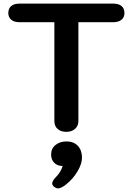

<svg xmlns="http://www.w3.org/2000/svg" viewBox="-20 -720 735 1063"><path d="M281 -50V-597H88Q59 -597 42.5 -610.5Q26 -624 26 -648Q26 -673 42 -686.5Q58 -700 88 -700H607Q637 -700 653 -686.5Q669 -673 669 -648Q669 -624 652.5 -610.5Q636 -597 607 -597H414V-50Q414 -23 395.5 -6.5Q377 10 347 10Q317 10 299 -6Q281 -22 281 -50ZM269 296Q269 281 290 260Q316 234 327 199Q298 199 280.5 181.5Q263 164 263 136Q263 102 287.5 82.5Q312 63 348 63Q388 63 411 87.5Q434 112 434 153Q434 187 409 229Q384 271 346 301Q319 323 301 323Q290 323 277 312Q269 304 269 296Z"/></svg>

Font: Kodchasan
Style: Bold
Weight: 700
Designer: Katatrad Aksorn Co.,Ltd.
Foundry: Cadson Demak Co.,Ltd.
Version: Version 1.000; ttfautohint (v1.6)